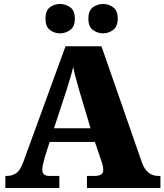

<svg xmlns="http://www.w3.org/2000/svg" viewBox="-20 -947 828 967"><path d="M7 0V-61H14Q40 -61 60.5 -74Q81 -87 97 -130L310 -714H491L695 -128Q708 -93 728.5 -77Q749 -61 777 -61H788V0H418V-61H458Q474 -61 487 -67Q500 -73 500 -92Q500 -106 495.5 -120.5Q491 -135 489 -141L458 -232H230L207 -160Q204 -148 198.5 -127.5Q193 -107 193 -93Q193 -78 201 -69.5Q209 -61 230 -61H279V0ZM252 -301H436L379 -492Q372 -518 363.5 -547.5Q355 -577 349 -610Q341 -578 332 -548.5Q323 -519 315 -493ZM500 -779Q471 -779 448 -796Q425 -813 425 -853Q425 -894 448 -910.5Q471 -927 500 -927Q526 -927 549.5 -910.5Q573 -894 573 -853Q573 -813 549.5 -796Q526 -779 500 -779ZM282 -779Q254 -779 231.5 -796Q209 -813 209 -853Q209 -894 231.5 -910.5Q254 -927 282 -927Q310 -927 333.5 -910.5Q357 -894 357 -853Q357 -813 333.5 -796Q310 -779 282 -779Z"/></svg>

Font: Noto Serif Tamil Black
Style: Italic
Weight: 900
Italic angle: -12°
Designer: Indian Type Foundry, Tom Grace, and the Monotype Design Team
Foundry: Monotype Imaging Inc.
Version: Version 2.003; ttfautohint (v1.8.4.7-5d5b)